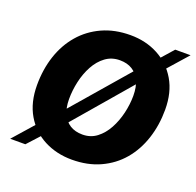

<svg xmlns="http://www.w3.org/2000/svg" viewBox="-123 -807 970 952"><g transform="rotate(20 362.5 -330.5)"><path d="M242 -126 202 -177 519 -544 554 -490ZM26 17 160 -135 202 -88 106 17ZM574 -507 554 -576 644 -678H725ZM348 10Q267 10 201.5 -24Q136 -58 98 -123Q60 -188 60 -279Q60 -362 83.5 -433Q107 -504 152.5 -557Q198 -610 263.5 -640Q329 -670 412 -670Q493 -670 558 -635.5Q623 -601 661 -536.5Q699 -472 699 -381Q699 -299 675.5 -227.5Q652 -156 607 -103Q562 -50 496.5 -20Q431 10 348 10ZM355 -125Q398 -125 430 -149.5Q462 -174 483.5 -213.5Q505 -253 516 -300Q527 -347 527 -392Q527 -438 512.5 -469.5Q498 -501 471 -518Q444 -535 405 -535Q362 -535 329.5 -511Q297 -487 275.5 -447.5Q254 -408 243.5 -361Q233 -314 233 -268Q233 -223 247.5 -191Q262 -159 289 -142Q316 -125 355 -125Z"/></g></svg>

Font: Kantumruy Pro
Style: Bold Italic
Weight: 700
Italic angle: -13°
Version: Version 1.002